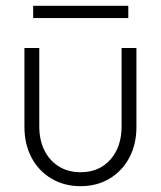

<svg xmlns="http://www.w3.org/2000/svg" viewBox="-20 -630 553 660"><path d="M257 10Q201 10 157 -16Q113 -42 88.5 -88Q64 -134 64 -194V-465H115V-196Q115 -149 132.5 -113.5Q150 -78 182 -58Q214 -38 257 -38Q321 -38 359.5 -81.5Q398 -125 398 -196V-465H449V-194Q449 -134 424.5 -88Q400 -42 356.5 -16Q313 10 257 10ZM94 -610H421V-568H94Z"/></svg>

Font: Outfit Thin ExtraLight
Style: Regular
Weight: 250
Version: Version 1.100;gftools[0.9.27]